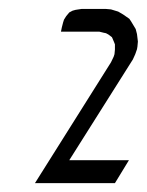

<svg xmlns="http://www.w3.org/2000/svg" viewBox="-20 -604 328 429"><path d="M58.1 -194.8 228 -464.8 233.9 -477.1 235.8 -482.9 236.8 -493.2V-499V-504.9L234.9 -509.8L231 -519L230 -521L222.2 -526.9L216.8 -529.8L211.9 -530.8L202.1 -533.2H116.2L118.2 -543L121.1 -554.2L123 -560.1L127.9 -567.9L134.8 -576.2L142.1 -580.1L148.9 -582L162.1 -584H216.8L228 -583L244.1 -578.1L254.9 -571.8L269 -562L272.9 -556.2L283.2 -539.1L286.1 -527.8L288.1 -511.2L287.1 -500L286.1 -494.1L282.2 -482.9L276.9 -471.2L134.8 -246.1H268.1L236.8 -194.8Z"/></svg>

Font: Petahja
Style: Italic
Weight: 400
Designer: T. Christopher White
Version: Version 1.1